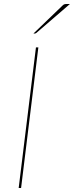

<svg xmlns="http://www.w3.org/2000/svg" viewBox="-20 -936 368 956"><path d="M73 0ZM85 0H73L159 -700H171ZM328 -916 161 -772Q157.5 -769 152 -769H146.5L292 -909Q296 -913 300 -914.5Q304 -916 311.5 -916Z"/></svg>

Font: Lato Hairline
Style: Italic
Weight: 100
Italic angle: -7°
Designer: Lukasz Dziedzic
Foundry: tyPoland Lukasz Dziedzic
Version: Version 2.007; 2014-02-27